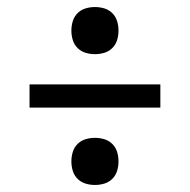

<svg xmlns="http://www.w3.org/2000/svg" viewBox="-20 -613 540 546"><path d="M250 -459Q236 -459 223 -463Q210 -467 200.5 -476.5Q191 -486 187 -499Q183 -512 183 -526Q183 -540 187 -553Q191 -566 200.5 -575.5Q210 -585 223 -589Q236 -593 250 -593Q264 -593 277 -589Q290 -585 299.5 -575.5Q309 -566 313 -553Q317 -540 317 -526Q317 -512 313 -499Q309 -486 299.5 -476.5Q290 -467 277 -463Q264 -459 250 -459ZM436 -307H64V-373H436ZM250 -87Q236 -87 223 -91Q210 -95 200.5 -104.5Q191 -114 187 -127Q183 -140 183 -154Q183 -168 187 -181Q191 -194 200.5 -203.5Q210 -213 223 -217Q236 -221 250 -221Q264 -221 277 -217Q290 -213 299.5 -203.5Q309 -194 313 -181Q317 -168 317 -154Q317 -140 313 -127Q309 -114 299.5 -104.5Q290 -95 277 -91Q264 -87 250 -87Z"/></svg>

Font: Iosevka srxl
Style: Regular
Weight: 400
Monospace: yes
Designer: Belleve Invis
Foundry: Belleve Invis
Version: Version 33.0.1; ttfautohint (v1.8.3)